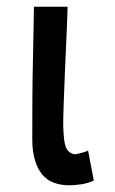

<svg xmlns="http://www.w3.org/2000/svg" viewBox="-20 -543 341 571"><path d="M185 8Q161 8 140.5 0.5Q120 -7 106 -23.5Q92 -40 84 -66.5Q76 -93 76 -128Q76 -269 77 -317.5Q78 -366 79 -417Q80 -468 81 -523H181Q180 -480 177.5 -428.5Q175 -377 173 -327.5Q171 -278 169.5 -236.5Q168 -195 168 -171Q169 -118 177.5 -102Q186 -86 204 -84Q213 -86 223 -88.5Q233 -91 242 -95L259 -6Q242 2 222 5Q202 8 185 8Z"/></svg>

Font: Rising Sun Medium
Style: Regular
Weight: 500
Designer: Matt McInerney, Pablo Impallari, Rodrigo Fuenzalida (Raleway font), Stephen Hutchings (Greek), Cristiano Sobral (main ch
Foundry: The Rising Sun Project Authors
Version: Version 4.327; ttfautohint (v1.8.4.7-5d5b-dirty)